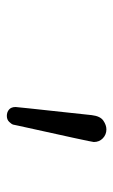

<svg xmlns="http://www.w3.org/2000/svg" viewBox="96 -756 333 565"><g transform="rotate(90 262.5 -473.5)"><path d="M294.9 -353Q294.9 -356.9 299.1 -394.5Q303.2 -432.1 309.6 -491.5Q315.9 -550.8 318.8 -577.1Q321.8 -602.1 335 -611.1Q348.1 -620.1 360.8 -620.1Q376 -620.1 387 -609.6Q397.9 -599.1 397.9 -583Q397.9 -577.1 350.1 -361.8Q348.1 -350.6 346.7 -345.7Q345.2 -340.8 338.6 -334Q332 -327.1 321 -327.1Q310.1 -327.1 302.5 -333.5Q294.9 -339.8 294.9 -353Z"/></g></svg>

Font: CMU Typewriter Text
Style: LightOblique
Weight: 200
Italic angle: -9.46001°
Version: Version 0.7.0